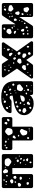

<svg xmlns="http://www.w3.org/2000/svg" viewBox="1288 -1858 580 3197"><g transform="rotate(-90 1578.5 -260.0)"><path d="M72 0Q61 0 53 -8Q45 -16 45 -27V-493Q45 -504 53 -512Q61 -520 72 -520H584Q595 -520 603 -512Q611 -504 611 -493V-27Q611 -16 603 -8Q595 0 584 0H405Q394 0 386 -8Q378 -16 378 -27V-345H278V-27Q278 -16 270 -8Q262 0 251 0ZM348 -481Q335 -494 327 -499Q319 -504 303 -496Q289 -488 291 -478Q293 -468 295 -452Q298 -437 300.5 -429Q303 -421 319 -418Q335 -416 342 -421Q349 -426 356 -441Q363 -455 361 -463Q359 -471 348 -481ZM179 -496Q173 -496 172 -493Q171 -490 169 -485Q166 -477 171 -472Q177 -467 184 -472Q192 -477 191 -484Q189 -490 187 -493Q185 -496 179 -496ZM401 -464 392 -473 383 -465 386 -455H396ZM538 -436Q529 -462 515.5 -467Q502 -472 475 -472Q448 -472 434 -467.5Q420 -463 411 -437Q403 -412 414.5 -402.5Q426 -393 447 -378Q466 -365 477.5 -361Q489 -357 508 -371Q530 -387 538 -399Q546 -411 538 -436ZM114 -450 108 -460 98 -453 101 -444 111 -439ZM163 -446Q162 -451 161 -454Q160 -457 155 -458Q146 -459 141 -450Q138 -442 145 -435Q150 -430 158 -434Q164 -438 163 -446ZM264 -439Q262 -445 259 -446.5Q256 -448 250 -449Q245 -449 244 -446.5Q243 -444 241 -440Q239 -435 237.5 -432Q236 -429 240 -425Q245 -421 248.5 -420Q252 -419 257 -422Q266 -428 264 -439ZM176 -379Q167 -386 161.5 -385Q156 -384 147 -378Q135 -370 127.5 -366Q120 -362 123 -349Q128 -334 136 -332Q144 -330 159 -329Q172 -329 178.5 -332.5Q185 -336 189 -348Q193 -360 189.5 -366Q186 -372 176 -379ZM248 -297Q248 -310 244.5 -316.5Q241 -323 228 -327Q216 -330 211.5 -324.5Q207 -319 200 -309Q195 -301 197 -296.5Q199 -292 205 -285Q210 -278 214 -276.5Q218 -275 225 -278Q236 -282 242 -284Q248 -286 248 -297ZM446 -312 443 -320 437 -315V-309L444 -305ZM157 -301Q153 -309 145 -307Q139 -305 136 -304Q133 -303 132 -297Q131 -286 141 -281Q146 -279 148.5 -281.5Q151 -284 154 -288Q161 -295 157 -301ZM553 -287 546 -294 536 -291V-278L551 -274ZM508 -271Q503 -275 499.5 -274.5Q496 -274 490 -270Q483 -266 479.5 -263.5Q476 -261 478 -254Q480 -245 483 -241.5Q486 -238 495 -237Q505 -236 510 -237.5Q515 -239 519 -249Q523 -257 519 -261Q515 -265 508 -271ZM127 -245Q121 -255 114 -255Q107 -255 96 -252Q83 -249 76 -246.5Q69 -244 68 -231Q67 -217 72.5 -211.5Q78 -206 91 -201Q103 -197 108.5 -200.5Q114 -204 121 -213Q129 -223 131.5 -229Q134 -235 127 -245ZM580 -240 571 -232 572 -220 583 -222 585 -229ZM210 -224Q199 -224 193.5 -223.5Q188 -223 185 -213Q181 -203 185 -199Q189 -195 197 -189Q204 -184 208.5 -183.5Q213 -183 220 -187Q229 -193 232.5 -197Q236 -201 233 -211Q230 -221 225 -222.5Q220 -224 210 -224ZM476 -215Q474 -221 465 -221Q460 -221 456.5 -220.5Q453 -220 452 -215Q450 -209 453 -207.5Q456 -206 461 -203Q466 -200 468.5 -198Q471 -196 475 -199Q480 -203 479 -206Q478 -209 476 -215ZM545 -204Q544 -212 536 -214Q530 -215 526 -216Q522 -217 519 -212Q514 -202 522 -192Q527 -187 530.5 -185Q534 -183 541 -187Q547 -189 546.5 -193Q546 -197 545 -204ZM510 -162Q503 -163 499 -163.5Q495 -164 493 -157Q490 -151 493.5 -149Q497 -147 502 -143Q506 -139 508.5 -137Q511 -135 516 -138Q522 -141 524 -144Q526 -147 525 -153Q523 -159 520 -160Q517 -161 510 -162ZM440 -129 431 -126 433 -117 440 -115 444 -121ZM530 -109Q525 -115 521 -117Q517 -119 509 -115Q500 -111 495.5 -107.5Q491 -104 492 -94Q493 -85 499 -85Q505 -85 514 -83Q523 -82 528 -80Q533 -78 537 -86Q542 -93 539.5 -97.5Q537 -102 530 -109ZM140 -101Q136 -108 132 -108.5Q128 -109 120 -108Q111 -107 106.5 -105.5Q102 -104 100 -96Q99 -86 101 -81.5Q103 -77 112 -73Q121 -68 126.5 -67.5Q132 -67 139 -74Q147 -81 145.5 -86.5Q144 -92 140 -101ZM210 -67 200 -61 202 -51 210 -50 215 -57ZM485 -48Q483 -54 481.5 -57Q480 -60 474 -60Q463 -60 460 -48Q458 -41 458 -37Q458 -33 464 -29Q470 -25 474 -26Q478 -27 484 -31Q489 -35 488 -38.5Q487 -42 485 -48Z M865 0Q854 0 846 -8Q838 -16 838 -27V-345H705Q694 -345 686 -353Q678 -361 678 -372V-493Q678 -504 686 -512Q694 -520 705 -520H1200Q1211 -520 1219 -512Q1227 -504 1227 -493V-372Q1227 -361 1219 -353Q1211 -345 1200 -345H1067V-27Q1067 -16 1059 -8Q1051 0 1040 0ZM1127 -476Q1119 -477 1117.5 -472Q1116 -467 1112 -460Q1107 -453 1103 -448.5Q1099 -444 1105 -438Q1113 -430 1118.5 -428Q1124 -426 1134 -430Q1144 -435 1145 -440.5Q1146 -446 1145 -457Q1144 -466 1140.5 -470Q1137 -474 1127 -476ZM768 -466Q767 -472 763.5 -472Q760 -472 755 -473Q746 -474 743 -469Q739 -461 744 -456Q748 -452 750.5 -453Q753 -454 757 -456Q762 -458 765.5 -459.5Q769 -461 768 -466ZM821 -467Q813 -472 805 -466Q797 -459 801 -450Q804 -443 806 -440.5Q808 -438 815 -438Q824 -439 828 -440.5Q832 -442 834 -450Q836 -458 832 -460.5Q828 -463 821 -467ZM1010 -458Q991 -469 979.5 -465Q968 -461 952 -446Q934 -430 926 -419Q918 -408 928 -387Q940 -360 951 -349Q962 -338 990 -341Q1019 -344 1028 -357Q1037 -370 1043 -398Q1048 -423 1040 -434Q1032 -445 1010 -458ZM729 -442Q726 -449 724.5 -453Q723 -457 715 -456Q708 -455 706 -451.5Q704 -448 702 -440Q701 -435 703.5 -433Q706 -431 711 -428Q719 -423 725 -428Q732 -434 729 -442ZM1196 -427Q1188 -435 1182.5 -433.5Q1177 -432 1167 -427Q1159 -422 1157.5 -417.5Q1156 -413 1157 -405Q1159 -397 1163 -395Q1167 -393 1175 -392Q1181 -391 1184 -393.5Q1187 -396 1190 -402Q1194 -411 1198.5 -416Q1203 -421 1196 -427ZM869 -413 863 -422 850 -418 855 -406 865 -404ZM896 -339Q886 -340 883.5 -335Q881 -330 877 -322Q873 -311 869 -305Q865 -299 874 -291Q883 -284 888.5 -289Q894 -294 904 -300Q912 -305 917 -308.5Q922 -312 919 -321Q917 -332 912 -335Q907 -338 896 -339ZM922 -250Q917 -253 913.5 -254Q910 -255 906 -250Q902 -246 903 -242.5Q904 -239 907 -233Q909 -229 912 -229.5Q915 -230 920 -231Q925 -232 928 -233Q931 -234 932 -239Q932 -244 929.5 -246Q927 -248 922 -250ZM1018 -207Q998 -224 984.5 -219Q971 -214 949 -201Q930 -189 924 -178.5Q918 -168 923 -146Q929 -121 936.5 -109.5Q944 -98 970 -96Q993 -94 997 -108Q1001 -122 1010 -143Q1016 -158 1022.5 -168.5Q1029 -179 1029.5 -188Q1030 -197 1018 -207ZM894 -88Q890 -95 887 -97.5Q884 -100 876 -99Q868 -97 865.5 -93.5Q863 -90 862 -82Q861 -75 864 -72.5Q867 -70 874 -66Q879 -64 881.5 -66Q884 -68 888 -72Q892 -77 894.5 -79.5Q897 -82 894 -88ZM1031 -76 1021 -68 1023 -58 1034 -55 1041 -66ZM1003 -61 996 -65 990 -61 989 -52 999 -51Z M1453 10Q1396 10 1352 -11Q1308 -32 1283.5 -68Q1259 -104 1259 -149Q1259 -222 1318.5 -263.5Q1378 -305 1478 -322L1584 -340Q1584 -366 1579.5 -378Q1575 -390 1554 -390Q1540 -390 1531.5 -384.5Q1523 -379 1513 -369Q1502 -358 1485 -358H1315Q1305 -358 1298.5 -364Q1292 -370 1293 -380Q1294 -399 1309 -424.5Q1324 -450 1355.5 -474Q1387 -498 1436.5 -514Q1486 -530 1556 -530Q1692 -530 1758 -473.5Q1824 -417 1824 -314V-27Q1824 -16 1816 -8Q1808 0 1797 0H1622Q1611 0 1603 -8Q1595 -16 1595 -27V-55Q1573 -25 1536.5 -7.5Q1500 10 1453 10ZM1535 -504H1525L1520 -498L1524 -489L1534 -493ZM1493 -485Q1484 -488 1478.5 -489.5Q1473 -491 1468 -484Q1462 -475 1463.5 -470Q1465 -465 1471 -457Q1476 -450 1480.5 -450.5Q1485 -451 1493 -454Q1504 -457 1504 -469Q1504 -482 1493 -485ZM1661 -477Q1657 -486 1646 -485Q1635 -484 1633 -474Q1632 -467 1632 -463Q1632 -459 1638 -455Q1645 -452 1648.5 -453Q1652 -454 1658 -459Q1666 -466 1661 -477ZM1601 -453Q1589 -453 1585 -441Q1583 -435 1585 -432.5Q1587 -430 1592 -426Q1599 -420 1607 -425Q1613 -429 1611 -439Q1609 -445 1608 -449Q1607 -453 1601 -453ZM1388 -449Q1382 -453 1378.5 -451Q1375 -449 1369 -444Q1364 -439 1361.5 -436Q1359 -433 1361 -426Q1364 -419 1367.5 -416Q1371 -413 1379 -414Q1387 -415 1390 -418Q1393 -421 1394 -429Q1396 -437 1395.5 -441Q1395 -445 1388 -449ZM1733 -414 1724 -411 1716 -405 1725 -402 1734 -403ZM1691 -395Q1685 -400 1681.5 -402.5Q1678 -405 1671 -401Q1665 -397 1666.5 -392.5Q1668 -388 1670 -381Q1672 -374 1673 -369Q1674 -364 1681 -364Q1690 -364 1694 -366Q1698 -368 1702 -376Q1704 -384 1700.5 -387Q1697 -390 1691 -395ZM1414 -393 1403 -402 1393 -394 1396 -381 1407 -384ZM1631 -373 1622 -385 1613 -374 1614 -364 1625 -361ZM1780 -339Q1774 -345 1770 -347Q1766 -349 1759 -345Q1751 -341 1749.5 -336.5Q1748 -332 1749 -324Q1751 -316 1754.5 -314.5Q1758 -313 1766 -312Q1773 -311 1776.5 -312Q1780 -313 1783 -320Q1789 -331 1780 -339ZM1673 -305 1666 -312 1657 -303 1664 -292 1675 -296ZM1484 -293Q1477 -301 1466 -297Q1459 -295 1456.5 -292.5Q1454 -290 1454 -283Q1454 -276 1457 -274Q1460 -272 1467 -270Q1474 -267 1478.5 -266Q1483 -265 1487 -272Q1492 -278 1490.5 -282Q1489 -286 1484 -293ZM1636 -292 1627 -291 1622 -285 1628 -277 1636 -283ZM1410 -280Q1402 -282 1398.5 -279.5Q1395 -277 1391 -270Q1386 -264 1384.5 -259.5Q1383 -255 1388 -249Q1393 -243 1397 -243.5Q1401 -244 1409 -247Q1420 -251 1420 -261Q1420 -269 1419 -273.5Q1418 -278 1410 -280ZM1770 -239Q1764 -260 1752.5 -263.5Q1741 -267 1719 -268Q1697 -269 1686 -265.5Q1675 -262 1668 -242Q1659 -218 1658 -203.5Q1657 -189 1678 -174Q1697 -159 1708 -168Q1719 -177 1739 -191Q1757 -203 1766.5 -211Q1776 -219 1770 -239ZM1339 -239Q1332 -239 1329 -238Q1326 -237 1323 -231Q1320 -223 1318 -217.5Q1316 -212 1323 -207Q1331 -200 1336.5 -199Q1342 -198 1351 -204Q1360 -209 1360 -214.5Q1360 -220 1357 -230Q1356 -237 1351.5 -237.5Q1347 -238 1339 -239ZM1465 -221Q1455 -225 1449 -219Q1443 -213 1448 -203Q1453 -195 1461 -196Q1468 -197 1471 -198.5Q1474 -200 1475 -207Q1476 -213 1473.5 -215.5Q1471 -218 1465 -221ZM1522 -138Q1551 -138 1569 -157Q1587 -176 1587 -216L1528 -203Q1502 -197 1493 -187Q1484 -177 1484 -166Q1484 -155 1493.5 -146.5Q1503 -138 1522 -138ZM1341 -175Q1324 -179 1315 -176Q1306 -173 1297 -158Q1289 -145 1297.5 -139Q1306 -133 1316 -122Q1323 -114 1328.5 -111.5Q1334 -109 1344 -113Q1359 -120 1368.5 -122.5Q1378 -125 1377 -142Q1375 -160 1367 -165.5Q1359 -171 1341 -175ZM1447 -152Q1442 -159 1437 -157Q1431 -156 1428.5 -154.5Q1426 -153 1426 -147Q1426 -142 1429.5 -141.5Q1433 -141 1438 -139Q1444 -137 1447 -142Q1451 -147 1447 -152ZM1681 -148 1671 -155 1664 -147 1666 -138H1676ZM1634 -118Q1631 -124 1627 -124Q1623 -124 1616 -123Q1607 -121 1605 -112Q1604 -104 1613 -99Q1619 -96 1626 -102Q1631 -107 1634 -109.5Q1637 -112 1634 -118ZM1761 -107Q1760 -115 1751 -117Q1746 -118 1743 -118Q1740 -118 1737 -113Q1731 -103 1738 -96Q1742 -92 1745 -94Q1748 -96 1753 -98Q1757 -100 1759 -101.5Q1761 -103 1761 -107ZM1483 -87Q1479 -98 1473 -100.5Q1467 -103 1455 -103Q1445 -103 1442 -98Q1439 -93 1436 -83Q1433 -71 1431 -64.5Q1429 -58 1439 -51Q1448 -45 1453 -50.5Q1458 -56 1467 -63Q1476 -70 1481.5 -73.5Q1487 -77 1483 -87ZM1692 -95Q1686 -100 1681.5 -100.5Q1677 -101 1671 -96Q1660 -87 1665 -74Q1668 -67 1672 -66.5Q1676 -66 1684 -66Q1694 -67 1697 -77Q1698 -84 1698 -88Q1698 -92 1692 -95ZM1525 -58 1514 -66 1506 -59 1503 -48 1516 -49ZM1387 -63Q1379 -66 1376.5 -62Q1374 -58 1369 -52Q1365 -47 1363 -44Q1361 -41 1364 -36Q1369 -27 1381 -29Q1389 -31 1393 -32.5Q1397 -34 1398 -42Q1399 -51 1397 -55.5Q1395 -60 1387 -63ZM1668 -36 1662 -46 1652 -36 1658 -25 1667 -30ZM1756 -38 1747 -35 1742 -29 1749 -24 1756 -29Z M1892 0Q1882 0 1875 -7Q1868 -14 1868 -24Q1868 -26 1869 -30Q1870 -34 1872 -37L2034 -268L1890 -483Q1886 -489 1886 -496Q1886 -506 1893 -513Q1900 -520 1910 -520H2093Q2108 -520 2115 -513Q2122 -506 2125 -501L2183 -412L2241 -501Q2244 -506 2251 -513Q2258 -520 2273 -520H2448Q2458 -520 2465 -513Q2472 -506 2472 -497Q2472 -492 2471 -488.5Q2470 -485 2468 -483L2321 -269L2486 -37Q2490 -32 2490 -24Q2490 -14 2483 -7Q2476 0 2466 0H2274Q2261 0 2254.5 -6Q2248 -12 2244 -17L2178 -114L2109 -17Q2106 -13 2099.5 -6.5Q2093 0 2079 0ZM2373 -487 2363 -485 2366 -475 2374 -470 2380 -479ZM2019 -481Q2015 -484 2013 -481Q2011 -478 2007 -475Q2003 -472 2001 -470.5Q1999 -469 2001 -464Q2005 -455 2013 -456Q2023 -457 2025 -466Q2027 -476 2019 -481ZM2073 -477 2064 -474 2066 -464 2076 -462 2077 -471ZM2365 -410Q2365 -419 2365.5 -424.5Q2366 -430 2357 -432Q2348 -435 2343 -433Q2338 -431 2332 -423Q2327 -416 2331 -412Q2335 -408 2340 -401Q2345 -395 2348 -390.5Q2351 -386 2359 -389Q2366 -392 2365.5 -397Q2365 -402 2365 -410ZM2002 -419Q1997 -421 1995 -418Q1993 -415 1990 -411Q1985 -405 1989 -399Q1992 -394 1994 -391Q1996 -388 2001 -390Q2007 -391 2006.5 -395Q2006 -399 2006 -405Q2006 -410 2006.5 -413.5Q2007 -417 2002 -419ZM2098 -405 2089 -408 2083 -400 2089 -394H2098ZM2276 -399Q2262 -400 2254.5 -400Q2247 -400 2242 -388Q2237 -376 2243.5 -372Q2250 -368 2260 -359Q2269 -351 2274 -345Q2279 -339 2290 -345Q2300 -352 2298 -359Q2296 -366 2294 -378Q2291 -388 2288.5 -393Q2286 -398 2276 -399ZM2064 -371 2060 -382 2047 -378V-363H2060ZM2351 -356H2340L2333 -348L2341 -341L2349 -346ZM2131 -332Q2126 -335 2120 -330Q2116 -327 2114 -325Q2112 -323 2114 -318Q2116 -313 2119 -313.5Q2122 -314 2127 -314Q2132 -315 2135.5 -314.5Q2139 -314 2141 -320Q2142 -325 2139 -327Q2136 -329 2131 -332ZM2221 -312Q2219 -320 2216.5 -323.5Q2214 -327 2206 -329Q2197 -330 2192.5 -328.5Q2188 -327 2184 -319Q2180 -311 2181.5 -306.5Q2183 -302 2190 -296Q2196 -289 2200.5 -286Q2205 -283 2214 -288Q2222 -292 2222 -297Q2222 -302 2221 -312ZM2258 -303 2249 -299 2252 -289 2261 -288 2263 -296ZM2176 -260Q2162 -267 2154 -265Q2146 -263 2135 -251Q2123 -239 2118 -230.5Q2113 -222 2121 -206Q2129 -191 2139 -192Q2149 -193 2166 -195Q2181 -198 2189 -202Q2197 -206 2200 -221Q2202 -238 2196.5 -245.5Q2191 -253 2176 -260ZM2299 -251Q2290 -256 2285 -258Q2280 -260 2272 -253Q2264 -245 2263.5 -239.5Q2263 -234 2267 -223Q2272 -213 2277 -210.5Q2282 -208 2293 -209Q2304 -210 2307.5 -214.5Q2311 -219 2313 -230Q2314 -239 2310.5 -242.5Q2307 -246 2299 -251ZM2074 -181Q2060 -190 2051.5 -185Q2043 -180 2030 -169Q2018 -158 2012 -150.5Q2006 -143 2012 -127Q2019 -113 2028.5 -116.5Q2038 -120 2054 -121Q2068 -122 2077.5 -121.5Q2087 -121 2090 -135Q2094 -153 2092 -162.5Q2090 -172 2074 -181ZM2259 -176Q2242 -178 2232 -179.5Q2222 -181 2215 -166Q2208 -150 2215 -143.5Q2222 -137 2235 -125Q2245 -115 2252.5 -111.5Q2260 -108 2272 -116Q2286 -123 2287.5 -130.5Q2289 -138 2286 -153Q2284 -166 2278 -170Q2272 -174 2259 -176ZM2110 -105Q2102 -106 2098 -105Q2094 -104 2090 -98Q2086 -91 2088.5 -88Q2091 -85 2096 -79Q2100 -75 2103 -73.5Q2106 -72 2112 -74Q2118 -77 2119 -80Q2120 -83 2119 -89Q2118 -96 2117 -99.5Q2116 -103 2110 -105ZM2410 -96Q2405 -101 2401.5 -103.5Q2398 -106 2391 -103Q2384 -99 2383.5 -95Q2383 -91 2384 -83Q2385 -75 2387 -71Q2389 -67 2397 -65Q2404 -64 2406 -68.5Q2408 -73 2412 -80Q2416 -89 2410 -96ZM1974 -90 1964 -97 1959 -86 1963 -77 1972 -82ZM2307 -66Q2305 -77 2301 -80.5Q2297 -84 2286 -85Q2276 -86 2272.5 -82Q2269 -78 2266 -69Q2262 -60 2262.5 -55.5Q2263 -51 2270 -45Q2282 -35 2295 -43Q2303 -48 2306.5 -52.5Q2310 -57 2307 -66ZM1933 -56Q1928 -59 1925.5 -57Q1923 -55 1919 -52Q1915 -50 1912.5 -48Q1910 -46 1912 -41Q1913 -37 1916 -37Q1919 -37 1924 -37Q1931 -37 1932 -42Q1934 -47 1935.5 -50Q1937 -53 1933 -56Z M2566 0Q2555 0 2547 -8Q2539 -16 2539 -27V-493Q2539 -504 2547 -512Q2555 -520 2566 -520H2745Q2756 -520 2764 -512Q2772 -504 2772 -493V-290L2911 -503Q2922 -520 2940 -520H3099Q3110 -520 3118 -512Q3126 -504 3126 -493V-27Q3126 -16 3118 -8Q3110 0 3099 0H2920Q2909 0 2901 -8Q2893 -16 2893 -27V-230L2754 -17Q2743 0 2725 0ZM2704 -493Q2697 -494 2693.5 -493.5Q2690 -493 2687 -487Q2683 -480 2681 -475.5Q2679 -471 2685 -464Q2690 -458 2694.5 -460.5Q2699 -463 2707 -466Q2717 -471 2716 -481Q2715 -490 2704 -493ZM3025 -485Q3018 -488 3014.5 -485Q3011 -482 3006 -476Q3001 -470 2999 -466Q2997 -462 3001 -455Q3005 -448 3009.5 -448Q3014 -448 3022 -450Q3029 -451 3030.5 -454.5Q3032 -458 3033 -465Q3034 -473 3033.5 -477.5Q3033 -482 3025 -485ZM3066 -485 3060 -479V-469L3070 -470L3073 -479ZM2665 -441Q2648 -446 2640 -441Q2632 -436 2621 -422Q2610 -408 2607 -398.5Q2604 -389 2614 -374Q2625 -359 2635 -358Q2645 -357 2662 -363Q2680 -368 2688.5 -374Q2697 -380 2697 -399Q2697 -419 2690.5 -426.5Q2684 -434 2665 -441ZM2960 -421 2952 -422 2944 -415 2953 -404 2964 -411ZM3051 -407Q3028 -410 3014.5 -412.5Q3001 -415 2991 -395Q2980 -373 2988 -362.5Q2996 -352 3013 -335Q3025 -323 3034.5 -327.5Q3044 -332 3059 -339Q3075 -347 3084.5 -352Q3094 -357 3091 -374Q3088 -393 3079 -398Q3070 -403 3051 -407ZM2907 -392 2896 -401 2887 -391 2891 -382 2903 -377ZM2955 -371 2946 -373 2942 -366 2945 -358 2952 -363ZM2913 -351Q2911 -356 2910 -359Q2909 -362 2903 -362Q2898 -362 2898 -358Q2898 -354 2896 -349Q2894 -342 2897 -341L2913 -336Q2917 -340 2916 -343Q2915 -346 2913 -351ZM2715 -358Q2708 -359 2704 -352Q2701 -347 2699.5 -344Q2698 -341 2702 -337Q2706 -332 2709.5 -333.5Q2713 -335 2718 -337Q2723 -340 2726.5 -341.5Q2730 -343 2729 -349Q2728 -355 2724.5 -356Q2721 -357 2715 -358ZM2743 -324 2732 -322 2731 -309H2743L2753 -316ZM2865 -310Q2859 -318 2854 -320Q2849 -322 2839 -318Q2830 -315 2829.5 -310Q2829 -305 2829 -295Q2830 -285 2831 -279.5Q2832 -274 2842 -272Q2851 -269 2855 -273Q2859 -277 2864 -286Q2869 -293 2870 -298Q2871 -303 2865 -310ZM2655 -312Q2650 -322 2640 -320Q2630 -318 2623 -319Q2616 -320 2614 -309Q2613 -299 2619 -297Q2625 -295 2634 -290Q2643 -285 2648 -282.5Q2653 -280 2660 -287Q2667 -293 2663.5 -298Q2660 -303 2655 -312ZM2956 -297Q2942 -297 2939.5 -289Q2937 -281 2932 -268Q2928 -256 2926.5 -249.5Q2925 -243 2935 -235Q2947 -225 2955 -223Q2963 -221 2976 -229Q2988 -237 2987 -245.5Q2986 -254 2982 -268Q2978 -282 2974.5 -289Q2971 -296 2956 -297ZM2699 -257 2687 -260 2680 -253 2685 -246H2694ZM2843 -234 2832 -235 2830 -226 2835 -220 2845 -222ZM2689 -183Q2684 -192 2681 -197Q2678 -202 2667 -201Q2657 -199 2655.5 -193.5Q2654 -188 2652 -177Q2651 -168 2651.5 -163Q2652 -158 2660 -154Q2670 -148 2676.5 -146.5Q2683 -145 2691 -153Q2699 -161 2696.5 -167Q2694 -173 2689 -183ZM2950 -191Q2942 -194 2937.5 -192.5Q2933 -191 2928 -184Q2924 -177 2924.5 -172.5Q2925 -168 2930 -161Q2934 -156 2938 -157.5Q2942 -159 2949 -162Q2957 -165 2957 -173Q2957 -181 2957 -185Q2957 -189 2950 -191ZM2827 -189 2819 -192 2810 -187 2815 -176 2826 -179ZM2627 -163Q2624 -174 2614 -175Q2604 -176 2600 -165Q2598 -159 2598 -155.5Q2598 -152 2603 -148Q2612 -140 2622 -146Q2628 -149 2628 -153Q2628 -157 2627 -163ZM3023 -158Q2999 -158 2990 -149.5Q2981 -141 2974 -119Q2967 -100 2977 -93.5Q2987 -87 3002 -76Q3014 -66 3022 -65Q3030 -64 3043 -73Q3055 -81 3057 -89Q3059 -97 3055 -112Q3048 -132 3046 -145Q3044 -158 3023 -158ZM2799 -143Q2796 -148 2794 -151Q2792 -154 2787 -153Q2777 -150 2776 -139Q2775 -130 2785 -126Q2790 -124 2792 -126Q2794 -128 2798 -131Q2802 -137 2799 -143ZM2728 -122Q2722 -126 2718.5 -124Q2715 -122 2709 -117Q2701 -110 2705 -101Q2708 -94 2710 -91Q2712 -88 2719 -88Q2727 -89 2729.5 -92Q2732 -95 2734 -102Q2735 -110 2735 -114Q2735 -118 2728 -122ZM2940 -101 2934 -104 2925 -99 2931 -88 2940 -94ZM2624 -95Q2619 -102 2610 -99Q2604 -97 2601.5 -95Q2599 -93 2599 -87Q2599 -81 2602 -79.5Q2605 -78 2611 -76Q2620 -74 2625 -80Q2630 -87 2624 -95ZM2675 -96Q2670 -102 2662 -98Q2652 -94 2653 -87Q2654 -82 2657 -81.5Q2660 -81 2664 -80Q2670 -79 2673 -84Q2675 -88 2676.5 -90.5Q2678 -93 2675 -96ZM2934 -58 2923 -56 2919 -45 2930 -41 2940 -47Z"/></g></svg>

Font: Rubik Moonrocks
Style: Regular
Weight: 400
Designer: Hubert and Fischer, NaN
Foundry: Hubert and Fischer, NaN
Version: Version 2.200